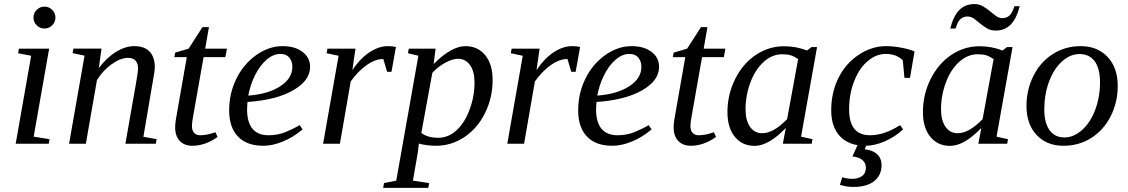

<svg xmlns="http://www.w3.org/2000/svg" viewBox="-20 -694 5446 927"><path d="M142.6 -34.2 219.2 -22 215.3 0H55.7L130.4 -424.8L67.4 -437L71.3 -459H217.3ZM247.6 -608.9Q247.6 -587.4 231.9 -571.8Q216.3 -556.2 194.3 -556.2Q172.9 -556.2 157.2 -571.8Q141.6 -587.4 141.6 -608.9Q141.6 -630.9 157.2 -646.5Q172.9 -662.1 194.3 -662.1Q216.3 -662.1 231.9 -646.5Q247.6 -630.9 247.6 -608.9Z M646.5 -365.2Q646.5 -387.2 634.8 -400.9Q623 -414.6 597.7 -414.6Q561.5 -414.6 518.8 -383.8Q476.1 -353 448.2 -307.6L394.5 0H313.5L388.2 -425.3L330.6 -437.5L334.5 -459.5H470.2L457 -365.7Q498 -418.5 542 -444.8Q585.9 -471.2 628.4 -471.2Q677.7 -471.2 702.6 -444.6Q727.5 -418 727.5 -368.2Q727.5 -361.3 725.6 -347.2Q723.6 -333 672.4 -33.7L736.3 -22L732.4 0H585.4L635.3 -284.2Q646.5 -346.2 646.5 -365.2Z M906.7 -85Q906.7 -63 917.7 -52Q928.7 -41 945.8 -41Q981.4 -41 1020 -55.7L1030.3 -32.7Q970.2 9.8 908.7 9.8Q870.1 9.8 847.9 -13.7Q825.7 -37.1 825.7 -79.1Q825.7 -93.3 828.4 -112.5Q831.1 -131.8 881.8 -418H821.8L825.7 -439.9L890.6 -459L957.5 -563H988.8L970.7 -459H1075.7L1067.9 -418H962.9L915.5 -149.9Q906.7 -105 906.7 -85Z M1477.1 -371.1Q1477.1 -304.7 1395 -257.8Q1313 -210.9 1174.8 -201.7L1172.9 -166Q1172.9 -104 1199 -72.5Q1225.1 -41 1276.4 -41Q1320.3 -41 1357.4 -55.9Q1394.5 -70.8 1426.8 -89.8L1440.9 -69.3Q1396 -31.2 1345.9 -10.7Q1295.9 9.8 1251 9.8Q1171.9 9.8 1129.2 -34.4Q1086.4 -78.6 1086.4 -161.1Q1086.4 -242.7 1120.8 -313.2Q1155.3 -383.8 1216.3 -427.5Q1277.3 -471.2 1344.2 -471.2Q1404.3 -471.2 1440.7 -443.6Q1477.1 -416 1477.1 -371.1ZM1178.7 -232.4Q1275.4 -239.7 1333.5 -277.8Q1391.6 -315.9 1391.6 -371.1Q1391.6 -398.4 1376.7 -416Q1361.8 -433.6 1333.5 -433.6Q1299.3 -433.6 1267.1 -405.8Q1234.9 -377.9 1211.4 -331.1Q1188 -284.2 1178.7 -232.4Z M1853 -471.2Q1877.4 -471.2 1891.6 -467.3L1870.1 -347.2H1849.1L1830.6 -409.2Q1791.5 -409.2 1749.8 -379.4Q1708 -349.6 1673.3 -300.8L1621.1 0H1540L1614.7 -424.8L1557.1 -437L1561 -459H1696.3L1681.2 -355.5Q1717.8 -410.6 1762.9 -440.9Q1808.1 -471.2 1853 -471.2Z M2002.4 -1 1997.1 43 1973.6 178.2 2051.8 189.9 2047.9 212.9H1830.1L1834 189.9L1893.1 178.2L2000 -424.8L1949.7 -437L1953.6 -459H2083L2073.7 -384.8Q2159.2 -471.2 2227.5 -471.2Q2286.6 -471.2 2322.5 -427.7Q2358.4 -384.3 2358.4 -308.1Q2358.4 -222.2 2321.8 -148.2Q2285.2 -74.2 2222.2 -32.2Q2159.2 9.8 2085.4 9.8Q2063 9.8 2038.8 6.6Q2014.6 3.4 2002.4 -1ZM2014.2 -52.2Q2044.4 -28.8 2096.2 -28.8Q2144.5 -28.8 2183.8 -64.5Q2223.1 -100.1 2247.1 -164.3Q2271 -228.5 2271 -295.4Q2271 -349.6 2249.3 -379.9Q2227.5 -410.2 2190.9 -410.2Q2165 -410.2 2129.9 -391.1Q2094.7 -372.1 2067.4 -342.3Z M2742.2 -471.2Q2766.6 -471.2 2780.8 -467.3L2759.3 -347.2H2738.3L2719.7 -409.2Q2680.7 -409.2 2638.9 -379.4Q2597.2 -349.6 2562.5 -300.8L2510.3 0H2429.2L2503.9 -424.8L2446.3 -437L2450.2 -459H2585.4L2570.3 -355.5Q2606.9 -410.6 2652.1 -440.9Q2697.3 -471.2 2742.2 -471.2Z M3162.1 -371.1Q3162.1 -304.7 3080.1 -257.8Q2998 -210.9 2859.9 -201.7L2857.9 -166Q2857.9 -104 2884 -72.5Q2910.2 -41 2961.4 -41Q3005.4 -41 3042.5 -55.9Q3079.6 -70.8 3111.8 -89.8L3126 -69.3Q3081.1 -31.2 3031 -10.7Q2981 9.8 2936 9.8Q2856.9 9.8 2814.2 -34.4Q2771.5 -78.6 2771.5 -161.1Q2771.5 -242.7 2805.9 -313.2Q2840.3 -383.8 2901.4 -427.5Q2962.4 -471.2 3029.3 -471.2Q3089.4 -471.2 3125.7 -443.6Q3162.1 -416 3162.1 -371.1ZM2863.8 -232.4Q2960.4 -239.7 3018.6 -277.8Q3076.7 -315.9 3076.7 -371.1Q3076.7 -398.4 3061.8 -416Q3046.9 -433.6 3018.6 -433.6Q2984.4 -433.6 2952.1 -405.8Q2919.9 -377.9 2896.5 -331.1Q2873 -284.2 2863.8 -232.4Z M3313.5 -85Q3313.5 -63 3324.5 -52Q3335.4 -41 3352.5 -41Q3388.2 -41 3426.8 -55.7L3437 -32.7Q3377 9.8 3315.4 9.8Q3276.9 9.8 3254.6 -13.7Q3232.4 -37.1 3232.4 -79.1Q3232.4 -93.3 3235.1 -112.5Q3237.8 -131.8 3288.6 -418H3228.5L3232.4 -439.9L3297.4 -459L3364.3 -563H3395.5L3377.4 -459H3482.4L3474.6 -418H3369.6L3322.3 -149.9Q3313.5 -105 3313.5 -85Z M3847.7 -34.2 3902.8 -22 3898.9 0H3759.8L3773.9 -76.2Q3691.4 10.3 3623 10.3Q3564 10.3 3528.1 -33.2Q3492.2 -76.7 3492.2 -152.8Q3492.2 -238.3 3529.5 -312.7Q3566.9 -387.2 3629.4 -429Q3691.9 -470.7 3765.1 -470.7Q3824.2 -470.7 3876.5 -450.2L3898.4 -466.8H3924.8ZM3833.5 -408.7Q3814.5 -421.9 3797.9 -427Q3781.2 -432.1 3756.8 -432.1Q3708 -432.1 3667.2 -395.3Q3626.5 -358.4 3603 -295.9Q3579.6 -233.4 3579.6 -165.5Q3579.6 -113.3 3601.1 -82Q3622.6 -50.8 3659.7 -50.8Q3714.8 -50.8 3780.3 -118.7Z M4340.3 -69.3Q4300.8 -32.7 4251.5 -11.5Q4202.1 9.8 4157.7 9.8Q4079.1 9.8 4036.1 -35.6Q3993.2 -81.1 3993.2 -161.1Q3993.2 -246.1 4027.3 -316.2Q4061.5 -386.2 4124.8 -428.7Q4188 -471.2 4257.3 -471.2Q4292 -471.2 4331.1 -463.9Q4370.1 -456.5 4395.5 -445.8L4373.5 -317.9H4346.7L4338.9 -402.8Q4308.1 -433.6 4256.8 -433.6Q4210 -433.6 4169.2 -398.9Q4128.4 -364.3 4104 -302.2Q4079.6 -240.2 4079.6 -166Q4079.6 -41 4180.2 -41Q4250 -41 4325.7 -89.8ZM4236.3 103.5Q4236.3 151.4 4201.4 179.9Q4166.5 208.5 4100.1 208.5Q4064.9 208.5 4035.2 198.2L4046.4 161.6Q4069.8 169.4 4093.8 169.4Q4123.5 169.4 4142.1 156Q4160.6 142.6 4160.6 114.7Q4160.6 93.3 4144 78.9Q4127.4 64.5 4095.7 61.5L4128.9 -13.2H4170.9L4154.8 26.9Q4193.8 30.8 4215.1 50.8Q4236.3 70.8 4236.3 103.5Z M4791.5 -34.2 4846.7 -22 4842.8 0H4703.6L4717.8 -76.2Q4635.3 10.3 4566.9 10.3Q4507.8 10.3 4471.9 -33.2Q4436 -76.7 4436 -152.8Q4436 -238.3 4473.4 -312.7Q4510.7 -387.2 4573.2 -429Q4635.7 -470.7 4709 -470.7Q4768.1 -470.7 4820.3 -450.2L4842.3 -466.8H4868.7ZM4777.3 -408.7Q4758.3 -421.9 4741.7 -427Q4725.1 -432.1 4700.7 -432.1Q4651.9 -432.1 4611.1 -395.3Q4570.3 -358.4 4546.9 -295.9Q4523.4 -233.4 4523.4 -165.5Q4523.4 -113.3 4544.9 -82Q4566.4 -50.8 4603.5 -50.8Q4658.7 -50.8 4724.1 -118.7ZM4787.1 -546.4Q4763.7 -546.4 4745.8 -556.9Q4728 -567.4 4712.6 -580.3Q4697.3 -593.3 4682.9 -603.8Q4668.5 -614.3 4652.3 -614.3Q4636.7 -614.3 4626.7 -608.6Q4616.7 -603 4609.6 -593.3Q4602.5 -583.5 4593.3 -556.2H4567.9Q4583.5 -618.2 4612.1 -646.2Q4640.6 -674.3 4684.1 -674.3Q4707.5 -674.3 4725.6 -663.8Q4743.7 -653.3 4759 -640.4Q4774.4 -627.4 4788.8 -616.9Q4803.2 -606.4 4818.8 -606.4Q4839.4 -606.4 4853 -618.2Q4866.7 -629.9 4877.9 -664.1H4903.3Q4887.7 -603 4859.1 -574.7Q4830.6 -546.4 4787.1 -546.4Z M5022 -166Q5022 -100.1 5047.6 -65.2Q5073.2 -30.3 5119.1 -30.3Q5163.6 -30.3 5203.9 -65.9Q5244.1 -101.6 5267.6 -163.3Q5291 -225.1 5291 -295.9Q5291 -363.3 5265.4 -398.2Q5239.7 -433.1 5191.9 -433.1Q5147.5 -433.1 5107.7 -397.5Q5067.9 -361.8 5044.9 -300Q5022 -238.3 5022 -166ZM5114.7 9.8Q5033.7 9.8 4984.9 -42.2Q4936 -94.2 4936 -182.6Q4936 -261.2 4969.7 -328.1Q5003.4 -395 5063.2 -433.1Q5123 -471.2 5197.8 -471.2Q5278.8 -471.2 5327.6 -419.2Q5376.5 -367.2 5376.5 -278.8Q5376.5 -200.2 5342.8 -133.3Q5309.1 -66.4 5249.3 -28.3Q5189.5 9.8 5114.7 9.8Z"/></svg>

Font: Tinos
Style: Italic
Weight: 400
Italic angle: -16.333°
Designer: Steve Matteson
Foundry: Monotype Imaging Inc.
Version: Version 1.32